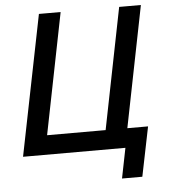

<svg xmlns="http://www.w3.org/2000/svg" viewBox="-57 -749 835 951"><g transform="rotate(-5 360.0 -274.0)"><path d="M511 150 541 0H32L172 -698H280L160 -96H451L571 -698H679L559 -96H662L612 150Z"/></g></svg>

Font: IBM Plex Sans Medium
Style: Italic
Weight: 500
Italic angle: -11.31°
Designer: Mike Abbink, Paul van der Laan, Pieter van Rosmalen
Foundry: Bold Monday
Version: Version 3.201